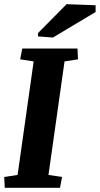

<svg xmlns="http://www.w3.org/2000/svg" viewBox="-22 -891 474 911"><path d="M-2 -51.3 61.5 -61 137.7 -599.6 73.7 -609.4 83.5 -660.6H345.7L348.1 -609.4L284.2 -599.6L208 -61L272.5 -51.3L262.7 0H0.5ZM158.2 -733.9 293.9 -871.1 431.6 -866.2V-834L229 -712.9L158.2 -718.3Z"/></svg>

Font: NoticiaText-BoldItalic
Style: Bold Italic
Weight: 700
Italic angle: -8°
Designer: JM Sole
Foundry: JM Sole
Version: Version 1.003